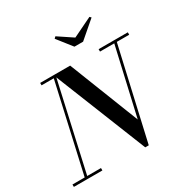

<svg xmlns="http://www.w3.org/2000/svg" viewBox="-253 -1159 1303 1347"><g transform="rotate(-30 399.0 -485.0)"><path d="M537 10 233 -750H367.5L589 -185.5L718 -750H738.5L565.5 10ZM-35.5 0V-19.5H195.5V0ZM59 0 223.5 -730.5H124.5V-750H247.5L79.5 0ZM598 -730.5V-750H834.5V-730.5ZM460 -850 367.5 -967.5 380.5 -980 497.5 -902 655.5 -978.5 666.5 -967.5 530 -850Z"/></g></svg>

Font: Bodoni Moda 11pt Medium
Style: Italic
Weight: 500
Italic angle: -13°
Designer: Owen Earl
Foundry: indestructible type
Version: Version 2.004